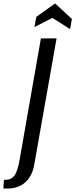

<svg xmlns="http://www.w3.org/2000/svg" viewBox="-94 -923 438 1115"><path d="M-74.5 172 -71 121H-58Q-29 121 -10.5 97Q8 73 20 4L143.5 -700H234.5L105 33Q93 100.5 52.5 136.2Q12 172 -52 172ZM313 -754 210.5 -819 106 -766 117 -825 226 -903 323.5 -813Z"/></svg>

Font: Cabin Condensed
Style: Italic
Weight: 400
Width: 3
Italic angle: -10°
Designer: Pablo Impallari
Foundry: Pablo Impallari. http://www.impallari.com Igino Marini. http://www.ikern.com
Version: Version 3.001; ttfautohint (v1.8.3)